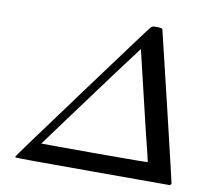

<svg xmlns="http://www.w3.org/2000/svg" viewBox="-79 -806 991 896"><g transform="rotate(10 416.5 -358.0)"><path d="M574 -715 582 -716Q589 -716 595 -716Q612 -716 616 -714Q621 -712 621 -709Q622 -707 705 -359Q788 -11 788 -8Q786 -5 785 -3L781 0H416Q52 0 50 -2Q48 -4 48 -6Q48 -9 305 -358Q562 -707 567 -711Q571 -712 574 -715ZM599 -346 538 -602 442 -474Q347 -345 252 -216.5Q157 -88 157 -87Q157 -86 409 -86Q661 -86 661 -88L654 -120Q646 -151 629 -220.5Q612 -290 599 -346Z"/></g></svg>

Font: MathJax_Math
Style: Regular
Weight: 400
Version: Version 1.1